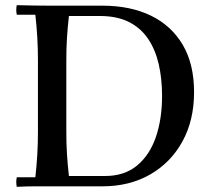

<svg xmlns="http://www.w3.org/2000/svg" viewBox="-20 -722 825 744"><path d="M182 -700H377Q485 -700 564.5 -661.5Q644 -623 688 -548.5Q732 -474 732 -365Q732 -256 687 -174Q642 -92 562 -46Q482 0 377 0H182Q148 0 114 0Q80 0 45 2Q41 -17 45 -35H117Q122 -80 124.5 -122.5Q127 -165 127 -210V-490Q127 -535 124.5 -577.5Q122 -620 117 -665H45Q41 -684 45 -702Q80 -701 114 -700.5Q148 -700 182 -700ZM247 -40H387Q462 -40 511 -80.5Q560 -121 584 -191Q608 -261 608 -350Q608 -417 595 -473.5Q582 -530 553.5 -572Q525 -614 479 -637Q433 -660 367 -660H247Q242 -615 239.5 -575Q237 -535 237 -490V-210Q237 -165 239.5 -125Q242 -85 247 -40Z"/></svg>

Font: Poltawski Nowy
Style: Regular
Weight: 400
Designer: Adam Pótawski, Mateusz Machalski, Borys Kosmynka, Ania Wieluska
Foundry: Capitalics.wtf
Version: Version 1.001;gftools[0.9.25]